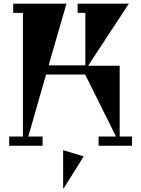

<svg xmlns="http://www.w3.org/2000/svg" viewBox="-20 -794 769 1046"><path d="M632 -50H699V0H517V-50H612L444 -388H231L134 -50H212V0H30V-50H105V-724H52V-774H342L245 -438H445V-724H403V-774H682L460 -436H632ZM324 24 436 58 327 232H324Z"/></svg>

Font: Chokokutai
Style: Regular
Weight: 400
Designer: 108号,108go
Foundry: Font Zone 108
Version: Version 1.000; ttfautohint (v1.8.3)